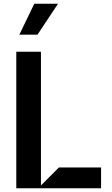

<svg xmlns="http://www.w3.org/2000/svg" viewBox="-20 -1003 595 1023"><path d="M518.5 0H66.8V-727.3H198.2V-14.9L294 -110.8H518.5ZM179.7 -818.2H83.1L162.6 -983H289.1Z"/></svg>

Font: Riot Sans
Style: Bold
Weight: 600
Designer: Rasmus Andersson
Foundry: rsms
Version: Version 4.001